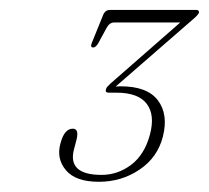

<svg xmlns="http://www.w3.org/2000/svg" viewBox="-20 -720 410 376"><path d="M299 -452.5Q288.5 -411.5 253.2 -387.8Q218 -364 173.5 -364Q128 -364 109 -386.8Q90 -409.5 98.5 -439.5Q106 -468 122.5 -468Q135 -468 130 -447L125 -428Q111.5 -377.5 179 -377.5Q210.5 -377.5 236.8 -397.2Q263 -417 273.5 -456Q284 -494.5 267.5 -516.5Q251 -538.5 208 -538.5H193Q185.5 -538.5 187.5 -545Q188 -548 190.5 -550.5Q193 -553 196.5 -556.5L333 -676H203.5Q194 -676 188 -664L172.5 -635.5Q167.5 -627 162.5 -627Q156 -627 160 -636.5L181.5 -689.5Q185.5 -700.5 195 -700.5H364.5Q370.5 -700.5 369.5 -695Q368 -691 360 -684L206.5 -550.5Q209.5 -550.5 212 -550.8Q214.5 -551 216 -551Q268.5 -551 289.2 -523.5Q310 -496 299 -452.5Z"/></svg>

Font: Fraunces 144pt S050 Thin
Style: Italic
Weight: 100
Italic angle: -16°
Version: Version 1.000; ttfautohint (v1.8.3)